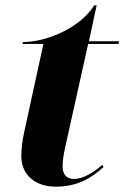

<svg xmlns="http://www.w3.org/2000/svg" viewBox="-20 -691 467 721"><path d="M189 10C271 10 323 -22 369 -64L364 -72C332 -43 291 -19 259 -19C229 -19 215 -37 215 -66C215 -89 220 -118 227 -148L311 -526H425L427 -536H314L343 -671H334C280 -585 153 -533 66 -533L64 -526H143L70 -191C64 -162 60 -132 60 -105C60 -30 117 10 189 10Z"/></svg>

Font: Noto Serif Display SemiCondensed ExtraBold
Style: Italic
Weight: 800
Width: 4
Italic angle: -12°
Designer: Monotype Design Team
Foundry: Monotype Imaging Inc.
Version: Version 2.009